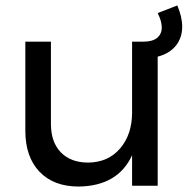

<svg xmlns="http://www.w3.org/2000/svg" viewBox="-20 -682 694 705"><path d="M649 -584Q649 -543 625.5 -514Q602 -485 559 -474V0H465V-112Q413 1 269 3Q177 3 125 -51.5Q73 -106 73 -202V-529H167V-227Q167 -160 203.5 -122.5Q240 -85 304 -85Q378 -86 421.5 -137.5Q465 -189 465 -269V-529H506Q540 -529 557 -543Q574 -557 574 -581Q574 -604 559 -634L631 -662Q649 -620 649 -584Z"/></svg>

Font: Montserrat arm2
Style: Regular
Weight: 400
Designer: Julieta Ulanovsky
Foundry: Julieta Ulanovsky
Version: Version 6.000